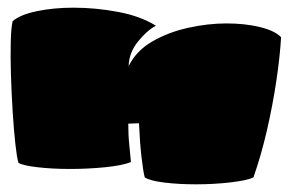

<svg xmlns="http://www.w3.org/2000/svg" viewBox="-20 -893 760 500"><path d="M357 -431Q353 -445 348.5 -484Q344 -523 342 -572L314 -571Q314 -540 317 -512.5Q320 -485 321 -471Q299 -462 254 -457.5Q209 -453 162 -453Q116 -453 77.5 -457.5Q39 -462 28 -469Q24 -482 20 -518Q16 -554 13 -602Q10 -650 8.5 -698Q7 -746 8 -784Q9 -822 13 -838Q33 -855 76.5 -864Q120 -873 172 -873Q229 -873 287.5 -862Q346 -851 386 -826Q363 -814 339.5 -785Q316 -756 315 -721Q335 -761 376.5 -785Q418 -809 469.5 -820.5Q521 -832 570 -832Q618 -832 657 -822.5Q696 -813 712 -796Q709 -745 699.5 -681.5Q690 -618 675 -553Q660 -488 640 -431Q623 -423 580 -418Q537 -413 490 -413Q446 -413 408.5 -417.5Q371 -422 357 -431Z"/></svg>

Font: Oi
Style: Regular
Weight: 400
Designer: Kostas Bartsokas, Mohamad Dakak
Foundry: Foundry5
Version: Version 4.000